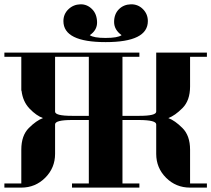

<svg xmlns="http://www.w3.org/2000/svg" viewBox="-20 -855 963 875"><path d="M0 0V-19H77.1V-172.9Q77.1 -237.3 111.3 -271.5Q145.5 -305.7 175.8 -316.9Q146 -327.6 115.2 -359.4Q84 -391.6 78.1 -441.9H77.1V-596.2H0V-615.2H615.2V-596.2H538.1V-327.1H615.2Q691.9 -327.1 691.9 -346.2V-615.2H922.9V-596.2H846.2V-460.9Q846.2 -397 811.5 -362.3Q777.3 -328.1 747.1 -316.9Q777.3 -305.7 811.5 -271.5Q846.2 -236.8 846.2 -172.9V-19H922.9V0H846.2Q781.7 0 736.8 -44.9Q691.9 -89.8 691.9 -153.8V-288.1Q691.9 -307.6 615.2 -308.1H538.1V-19H615.2V0H308.1V-19H384.8V-308.1H308.1Q231 -308.1 231 -288.1V-153.8Q231 -89.8 186 -44.9Q141.1 0 77.1 0ZM231 -346.2Q231 -327.1 308.1 -327.1H384.8V-596.2H231ZM269 -758.8Q269 -791 292 -813Q314.5 -834.5 346.7 -835.4Q377.4 -835.9 399.9 -813Q421.4 -791.5 422.4 -754.4Q423.3 -717.8 389.2 -694.8Q406.7 -682.1 460.9 -682.1Q516.6 -682.1 534.2 -694.8Q500 -719.2 500 -754.9Q500 -791 522 -813Q543.5 -834.5 576.7 -835.4Q608.9 -835.9 631.3 -813.5Q653.8 -791 653.8 -758.8Q653.8 -663.1 461.4 -663.1Q269 -663.1 269 -758.8Z"/></svg>

Font: Hjet
Style: Regular
Weight: 400
Designer: T. Christopher White
Version: Version 1.2